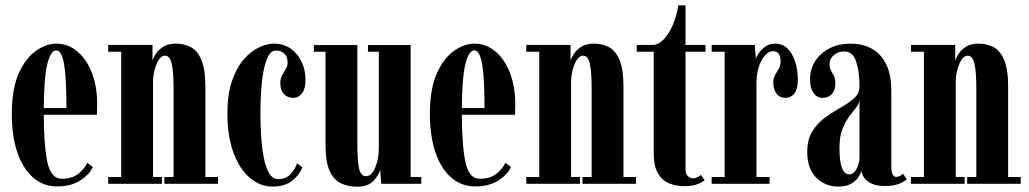

<svg xmlns="http://www.w3.org/2000/svg" viewBox="-20 -693 3880 724"><path d="M195.5 10Q143 10 104.5 -23.8Q66 -57.5 45.2 -119Q24.5 -180.5 24.5 -263.5Q24.5 -358.5 51 -416.8Q77.5 -475 116.2 -501.8Q155 -528.5 192 -528.5Q236.5 -528.5 271.5 -499.2Q306.5 -470 326.5 -418.2Q346.5 -366.5 346.5 -299.5Q346.5 -279.5 345.5 -260H145Q145.5 -143.5 158.8 -81.2Q172 -19 213 -19Q252.5 -19 276 -38.2Q299.5 -57.5 309 -79L330 -63.5Q318 -35.5 283.2 -12.8Q248.5 10 195.5 10ZM192 -503Q172 -503 159 -454Q146 -405 145 -285.5H230.5Q230.5 -400.5 221.5 -451.8Q212.5 -503 192 -503Z M388 0V-25.5H437V-498H388V-523.5H555V-464Q558 -475 567.8 -490.2Q577.5 -505.5 596 -517Q614.5 -528.5 643 -528.5Q674 -528.5 699.2 -515.5Q724.5 -502.5 739.5 -467.2Q754.5 -432 754.5 -365V-25.5H802V0H600V-25.5H634.5V-361Q634.5 -423.5 627.5 -453.2Q620.5 -483 602.5 -483Q584 -483 571 -453.2Q558 -423.5 557 -387.5V-25.5H590.5V0Z M1007.5 10.5Q960.5 10.5 921.8 -22.8Q883 -56 860.2 -117.8Q837.5 -179.5 837.5 -264.5Q837.5 -336.5 854.5 -386.8Q871.5 -437 898.8 -468.5Q926 -500 956.5 -514.2Q987 -528.5 1013 -528.5Q1049 -528.5 1075.8 -509.8Q1102.5 -491 1117.2 -460Q1132 -429 1132 -392Q1132 -358 1119 -341Q1106 -324 1085 -324Q1063.5 -324 1050.2 -338.8Q1037 -353.5 1037 -379Q1037 -397 1044 -409.5Q1051 -422 1057.8 -433Q1064.5 -444 1064.5 -457Q1064.5 -480 1051.8 -491.2Q1039 -502.5 1021 -502.5Q1002 -502.5 990.5 -479.2Q979 -456 972.8 -420Q966.5 -384 964.2 -343.5Q962 -303 962 -268Q962 -227.5 964.5 -183.8Q967 -140 974 -102.2Q981 -64.5 994.2 -41Q1007.5 -17.5 1029 -17.5Q1058.5 -17.5 1076.2 -37Q1094 -56.5 1100 -77.5L1120 -62Q1109.5 -33.5 1081.8 -11.5Q1054 10.5 1007.5 10.5Z M1327.5 11Q1292.5 11 1265.5 -1.8Q1238.5 -14.5 1223 -48.5Q1207.5 -82.5 1207.5 -146.5V-498H1163.5V-523H1327.5V-159.5Q1327.5 -82 1334.5 -55.2Q1341.5 -28.5 1360.5 -28.5Q1381 -28.5 1394.8 -60.8Q1408.5 -93 1408.5 -137V-498H1367.5V-523H1528.5V-25.5H1568.5V0H1417.5L1413.5 -53.5Q1409 -33.5 1388.5 -11.2Q1368 11 1327.5 11Z M1772 10Q1719.5 10 1681 -23.8Q1642.5 -57.5 1621.8 -119Q1601 -180.5 1601 -263.5Q1601 -358.5 1627.5 -416.8Q1654 -475 1692.8 -501.8Q1731.5 -528.5 1768.5 -528.5Q1813 -528.5 1848 -499.2Q1883 -470 1903 -418.2Q1923 -366.5 1923 -299.5Q1923 -279.5 1922 -260H1721.5Q1722 -143.5 1735.2 -81.2Q1748.5 -19 1789.5 -19Q1829 -19 1852.5 -38.2Q1876 -57.5 1885.5 -79L1906.5 -63.5Q1894.5 -35.5 1859.8 -12.8Q1825 10 1772 10ZM1768.5 -503Q1748.5 -503 1735.5 -454Q1722.5 -405 1721.5 -285.5H1807Q1807 -400.5 1798 -451.8Q1789 -503 1768.5 -503Z M1964.5 0V-25.5H2013.5V-498H1964.5V-523.5H2131.5V-464Q2134.5 -475 2144.2 -490.2Q2154 -505.5 2172.5 -517Q2191 -528.5 2219.5 -528.5Q2250.5 -528.5 2275.8 -515.5Q2301 -502.5 2316 -467.2Q2331 -432 2331 -365V-25.5H2378.5V0H2176.5V-25.5H2211V-361Q2211 -423.5 2204 -453.2Q2197 -483 2179 -483Q2160.5 -483 2147.5 -453.2Q2134.5 -423.5 2133.5 -387.5V-25.5H2167V0Z M2559.5 9Q2531 9 2504.8 -1Q2478.5 -11 2461.8 -38Q2445 -65 2445 -116V-498H2381V-523.5H2445Q2467 -526.5 2486 -548Q2505 -569.5 2518.5 -602.5Q2532 -635.5 2538 -673H2565V-523.5H2640.5V-498H2565V-55.5Q2565 -35.5 2574.8 -28Q2584.5 -20.5 2593.5 -20.5Q2602.5 -20.5 2610.8 -25Q2619 -29.5 2623 -33.5L2637 -13.5Q2624 -3 2605.2 3Q2586.5 9 2559.5 9Z M2663.5 0V-25.5H2712.5V-498H2663.5V-523.5H2826L2830.5 -471Q2832 -479 2841.5 -492.8Q2851 -506.5 2866.5 -517.5Q2882 -528.5 2902.5 -528.5Q2944 -528.5 2966.2 -488.2Q2988.5 -448 2988.5 -391.5Q2988.5 -358.5 2975.8 -341.2Q2963 -324 2941.5 -324Q2920.5 -324 2908.2 -339.8Q2896 -355.5 2896 -381.5Q2896 -398.5 2903 -410.8Q2910 -423 2916.8 -434.5Q2923.5 -446 2923.5 -461Q2923.5 -500 2894.5 -500Q2871 -500 2851.8 -465.2Q2832.5 -430.5 2832.5 -377V-25.5H2882V0Z M3140.5 10.5Q3091.5 10.5 3057.8 -23.2Q3024 -57 3024 -119.5Q3024 -168 3043.8 -199Q3063.5 -230 3093 -251Q3122.5 -272 3151.8 -288.5Q3181 -305 3201 -323Q3221 -341 3221 -367.5Q3221 -422 3208.5 -460.5Q3196 -499 3163 -499Q3140.5 -499 3124.2 -485.2Q3108 -471.5 3108 -450.5Q3108 -437 3113.5 -427.2Q3119 -417.5 3124.5 -406.5Q3130 -395.5 3130 -378Q3130 -353.5 3117.2 -338.8Q3104.5 -324 3082.5 -324Q3060.5 -324 3047.5 -342.5Q3034.5 -361 3034.5 -393.5Q3034.5 -432 3054.2 -462.8Q3074 -493.5 3108.5 -511Q3143 -528.5 3188 -528.5Q3230 -528.5 3264.8 -510.8Q3299.5 -493 3320.2 -453.5Q3341 -414 3341 -349V-69Q3341 -45 3345.8 -35.5Q3350.5 -26 3360 -26Q3368 -26 3374.8 -30.2Q3381.5 -34.5 3385 -38L3399 -18Q3392.5 -9 3371 -0.2Q3349.5 8.5 3318.5 8.5Q3275.5 8.5 3253.2 -8.5Q3231 -25.5 3228.5 -49.5Q3226.5 -40.5 3217.5 -26Q3208.5 -11.5 3190 -0.5Q3171.5 10.5 3140.5 10.5ZM3182.5 -35.5Q3199.5 -35.5 3210.2 -56.5Q3221 -77.5 3221 -99V-315.5Q3219.5 -301 3207.8 -286.8Q3196 -272.5 3181.8 -253.2Q3167.5 -234 3156.5 -205.8Q3145.5 -177.5 3145.5 -135Q3145.5 -35.5 3182.5 -35.5Z M3415 0V-25.5H3464V-498H3415V-523.5H3582V-464Q3585 -475 3594.8 -490.2Q3604.5 -505.5 3623 -517Q3641.5 -528.5 3670 -528.5Q3701 -528.5 3726.2 -515.5Q3751.5 -502.5 3766.5 -467.2Q3781.5 -432 3781.5 -365V-25.5H3829V0H3627V-25.5H3661.5V-361Q3661.5 -423.5 3654.5 -453.2Q3647.5 -483 3629.5 -483Q3611 -483 3598 -453.2Q3585 -423.5 3584 -387.5V-25.5H3617.5V0Z"/></svg>

Font: Imbue 50pt
Style: Bold
Weight: 700
Designer: Tyler Finck
Foundry: Etcetera Type Company
Version: Version 1.102; ttfautohint (v1.8.3)